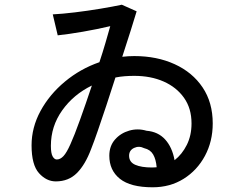

<svg xmlns="http://www.w3.org/2000/svg" viewBox="-20 -786 1040 815"><path d="M628 9Q534 9 489 -27Q444 -63 444 -125Q444 -166 468 -193.5Q492 -221 528.5 -231.5Q565 -242 602 -231Q651 -227 681 -194Q711 -161 721 -106Q753 -131 773 -171Q793 -211 793 -262Q793 -326 761 -371Q729 -416 674.5 -440Q620 -464 550 -464Q530 -464 510 -462.5Q490 -461 470 -457Q451 -397 431.5 -338.5Q412 -280 395.5 -232Q379 -184 367 -154Q342 -87 306.5 -51.5Q271 -16 217 -16Q177 -16 145.5 -51Q114 -86 114 -169Q114 -245 152 -315Q190 -385 255.5 -439.5Q321 -494 402 -522Q416 -564 427.5 -603.5Q439 -643 448 -675Q393 -662 332.5 -651.5Q272 -641 225 -636L204 -725Q244 -727 298 -733.5Q352 -740 406 -749Q460 -758 497 -766L560 -738Q551 -708 535 -657Q519 -606 499 -545Q525 -548 550 -548Q646 -548 721.5 -513.5Q797 -479 840 -415Q883 -351 883 -262Q883 -186 850 -124.5Q817 -63 759.5 -27Q702 9 628 9ZM221 -109Q236 -109 249.5 -123.5Q263 -138 279 -174Q295 -209 319.5 -277Q344 -345 370 -423Q292 -385 244 -317.5Q196 -250 196 -167Q196 -135 203.5 -122Q211 -109 221 -109ZM626 -75Q631 -75 636 -75.5Q641 -76 645 -76Q642 -110 630 -130.5Q618 -151 592 -157Q570 -168 549 -158Q528 -148 528 -125Q528 -98 554 -86.5Q580 -75 626 -75Z"/></svg>

Font: Zen Kaku Gothic New Medium
Style: Regular
Weight: 500
Designer: Yoshimichi Ohira
Foundry: Positype
Version: Version 1.002